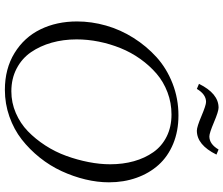

<svg xmlns="http://www.w3.org/2000/svg" viewBox="-85 -832 925 795"><g transform="rotate(90 377.5 -434.5)"><path d="M68.8 -291Q68.8 -351.1 85.9 -411.1Q103 -471.2 137 -524.9Q170.9 -578.6 217 -620.4Q263.2 -662.1 325.7 -686.5Q388.2 -710.9 458 -710.9Q522.9 -710.9 575.7 -689Q628.4 -667 663.1 -628.2Q697.8 -589.4 716.3 -536.9Q734.9 -484.4 734.9 -422.9Q734.9 -375.5 722.9 -325.4Q710.9 -275.4 688.7 -227.3Q666.5 -179.2 632.6 -136.7Q598.6 -94.2 557.4 -62Q516.1 -29.8 462.9 -11Q409.7 7.8 352.1 7.8Q264.6 7.8 199.5 -32.2Q134.3 -72.3 101.6 -139.4Q68.8 -206.5 68.8 -291ZM143.1 -289.1Q143.1 -234.4 156.7 -186Q170.4 -137.7 196.3 -100.1Q222.2 -62.5 263.9 -40.8Q305.7 -19 357.9 -19Q405.3 -19 448.2 -37.6Q491.2 -56.2 523.4 -87.4Q555.7 -118.7 582.3 -159.7Q608.9 -200.7 625.5 -246.6Q642.1 -292.5 651.1 -338.9Q660.2 -385.3 660.2 -428.2Q660.2 -481 647.5 -526.4Q634.8 -571.8 610.1 -606.9Q585.4 -642.1 545.4 -662.1Q505.4 -682.1 454.1 -682.1Q405.8 -682.1 362.1 -665.5Q318.4 -648.9 284.9 -620.1Q251.5 -591.3 224.1 -553Q196.8 -514.6 179.2 -470.9Q161.6 -427.2 152.3 -380.9Q143.1 -334.5 143.1 -289.1ZM327.1 -795.9Q367.2 -877 425.8 -877Q441.4 -877 486.3 -857.9Q531.2 -838.9 544.9 -838.9Q576.7 -838.9 599.1 -877L620.1 -868.2Q580.1 -787.1 521 -787.1Q505.4 -787.1 460.4 -806.2Q415.5 -825.2 401.9 -825.2Q370.6 -825.2 348.1 -787.1Z"/></g></svg>

Font: Dihjauti S
Style: Italic
Weight: 400
Italic angle: -9°
Designer: T. Christopher White
Version: Version 3.0.0